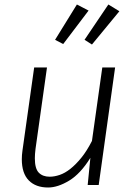

<svg xmlns="http://www.w3.org/2000/svg" viewBox="-20 -823 605 854"><path d="M382 -121Q338 -50 287.5 -19.5Q237 11 194 11Q139 11 108 -20.5Q77 -52 77 -115Q77 -133 80 -154L132 -523H189L138 -161Q135 -137 135 -119Q135 -73 152.5 -55Q170 -37 201 -37Q222 -37 245.5 -45Q269 -53 293 -72Q317 -91 341.5 -121Q366 -151 389 -196L435 -523H492L419 0H370ZM225 -646 322 -803 374 -776 261 -627ZM356 -646 462 -803 511 -773 389 -625Z"/></svg>

Font: Glekhifnjqigglhiwekvrgaqftz
Style: Regular
Weight: 300
Italic angle: -8°
Designer: Carrois Corporate & Edenspiekermann
Foundry: Carrois Corporate GbR & Edenspiekermann AG
Version: Version 2.001